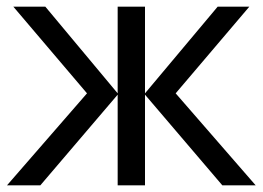

<svg xmlns="http://www.w3.org/2000/svg" viewBox="-20 -556 790 576"><path d="M728 -536 507 -276 747 0H647L415 -272V0H333V-272L101 0H1L241 -276L20 -536H116L333 -276V-536H415V-276L633 -536Z"/></svg>

Font: Noto Sans
Style: Regular
Weight: 400
Designer: Monotype Design Team
Foundry: Monotype Imaging Inc.
Version: Version 1.902